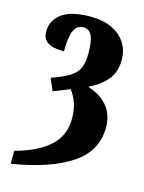

<svg xmlns="http://www.w3.org/2000/svg" viewBox="-119 -618 695 929"><g transform="rotate(15 229.0 -154.0)"><path d="M28 175Q137 146 197.5 92.5Q258 39 258 -48Q258 -91 247 -123.5Q236 -156 215 -184L133 -151L107 -212Q169 -234 199.5 -254Q230 -274 241.5 -301Q253 -328 253 -374Q253 -434 240 -461.5Q227 -489 197 -489Q165 -489 150.5 -456.5Q136 -424 136 -352Q81 -352 54.5 -369Q28 -386 28 -423Q28 -479 74.5 -513.5Q121 -548 217 -548Q282 -548 327 -526Q372 -504 394.5 -467Q417 -430 417 -385Q417 -324 384.5 -284.5Q352 -245 294 -217Q428 -173 428 -49Q428 70 323 139.5Q218 209 28 240Z"/></g></svg>

Font: Noto Serif CondBlack
Style: Regular
Weight: 900
Width: 3
Designer: Monotype Design Team
Foundry: Monotype Imaging Inc.
Version: Version 1.001